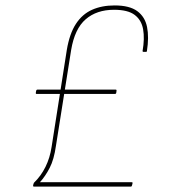

<svg xmlns="http://www.w3.org/2000/svg" viewBox="-20 -687 628 707"><path d="M105 0Q101 0 102 -4L103 -9Q104 -13 105 -14Q131 -39 147.5 -72.5Q164 -106 170 -146L226 -503Q236 -563 259.5 -599Q283 -635 319 -651Q355 -667 402 -667Q457 -667 485.5 -646Q514 -625 521.5 -587.5Q529 -550 521 -499Q521 -496 518 -496H508Q505 -496 505 -499Q513 -545 507 -579Q501 -613 476 -632Q451 -651 400 -651Q336 -651 295.5 -616Q255 -581 242 -503L186 -150Q179 -100 163 -69Q147 -38 127 -16H465Q469 -16 468 -12L466 -4Q465 0 462 0ZM115 -341Q111 -341 112 -346L113 -352Q114 -357 118 -357H406Q410 -357 409 -352L408 -345Q407 -341 403 -341Z"/></svg>

Font: Sofia Sans Hairline
Style: Italic
Weight: 1
Italic angle: -9°
Designer: Botio Nikoltchev, Ani Petrova
Foundry: lettersoup
Version: Version 4.102